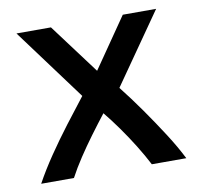

<svg xmlns="http://www.w3.org/2000/svg" viewBox="-64 -590 688 658"><g transform="rotate(-10 280.0 -261.0)"><path d="M28 0Q52 -44 84 -91Q116 -138 151 -184Q186 -230 219 -272L34 -522H154L284 -348L404 -522H520L349 -277Q383 -234 417 -185.5Q451 -137 481.5 -89.5Q512 -42 533 0H413Q396 -33 374 -68.5Q352 -104 327.5 -138.5Q303 -173 280 -201Q255 -169 229.5 -134.5Q204 -100 181.5 -66Q159 -32 142 0Z"/></g></svg>

Font: Ubuntu Sans Mono Medium
Style: Regular
Weight: 500
Monospace: yes
Designer: Dalton Maag Ltd
Foundry: Dalton Maag Ltd
Version: Version 1.006